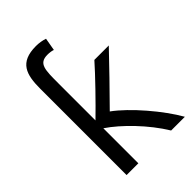

<svg xmlns="http://www.w3.org/2000/svg" viewBox="-231 -872 969 969"><g transform="rotate(-45 253.0 -388.0)"><path d="M80 4V-612C80 -712 99 -780 217 -780C239 -780 262 -776 279 -770L267 -702C256 -706 242 -708 227 -708C163 -708 164 -662 164 -563V-302C228 -364 327 -466 376 -522H479C417 -457 316 -352 247 -283C330 -223 441 -93 496 4H398C338 -95 240 -195 164 -246V4Z"/></g></svg>

Font: Repo Regular
Style: Regular
Weight: 400
Designer: Stefan Peev
Foundry: Context Ltd
Version: Version 1.502